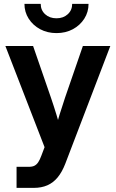

<svg xmlns="http://www.w3.org/2000/svg" viewBox="-20 -749 587 974"><path d="M64 204.1V97.2H127Q144 97.2 155 91.6Q166 85.9 174.1 73.7Q182.1 61.5 189.5 41.5L206.1 -2.4L7.3 -515.6H147.9L238.3 -253.9Q253.4 -210 266.8 -165.8Q280.3 -121.6 293 -77.1H255.9Q268.1 -121.6 281.7 -166Q295.4 -210.4 310.1 -253.9L400.4 -515.6H539.6L311 82Q294.9 123.5 272.7 150.6Q250.5 177.7 220.5 190.9Q190.4 204.1 151.4 204.1Q129.9 204.1 107.7 204.1Q85.4 204.1 64 204.1ZM266.6 -581.1Q220.7 -581.1 183.8 -600.8Q147 -620.6 125.5 -654.3Q104 -688 104 -729.5H186.5Q186.5 -697.3 209 -676.8Q231.4 -656.2 266.6 -656.2Q301.3 -656.2 323.7 -676.8Q346.2 -697.3 346.2 -729.5H429.2Q429.2 -688 407.7 -654.3Q386.2 -620.6 349.6 -600.8Q313 -581.1 266.6 -581.1Z"/></svg>

Font: Inter Cardless Display
Style: Bold
Weight: 700
Designer: Rasmus Andersson
Foundry: rsms
Version: Version 4.001;git-9221beed3